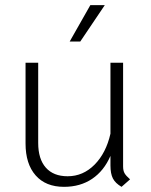

<svg xmlns="http://www.w3.org/2000/svg" viewBox="-20 -713 587 744"><path d="M484 -18 451 11Q427 -3 417.5 -21.5Q408 -40 408 -72V-109Q383 -51 337 -20Q291 11 228 11Q157 11 118 -33.5Q79 -78 79 -157V-470H128V-159Q128 -97 157.5 -63.5Q187 -30 242 -30Q302 -30 346.5 -75Q391 -120 408 -195V-470H457V-68Q457 -52 462.5 -42Q468 -32 484 -18ZM330 -693H386L291 -552H250Z"/></svg>

Font: KoHo Light
Style: Regular
Weight: 300
Version: Version 1.000; ttfautohint (v1.6)